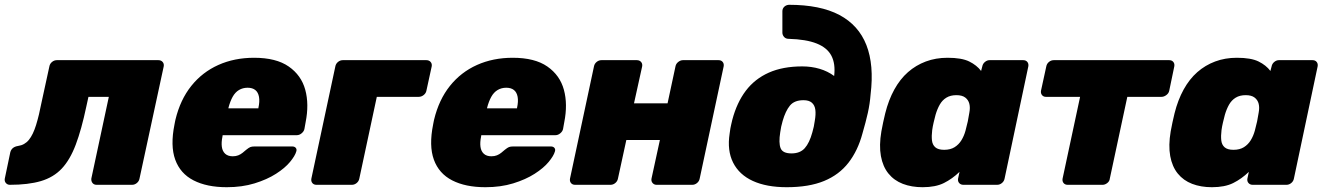

<svg xmlns="http://www.w3.org/2000/svg" viewBox="-41 -771 5527 801"><path d="M0 0Q-10 0 -16.5 -7.5Q-23 -15 -21 -26L2 -136Q8 -158 34 -162Q62 -166 79.5 -187.5Q97 -209 109.5 -249.5Q122 -290 133 -347L165 -494Q167 -505 176 -512.5Q185 -520 196 -520H620Q631 -520 637.5 -512.5Q644 -505 642 -494L541 -26Q539 -15 530 -7.5Q521 0 510 0H362Q351 0 345 -7.5Q339 -15 340 -26L413 -367H328L319 -326Q299 -231 275 -167.5Q251 -104 216.5 -67.5Q182 -31 129.5 -15.5Q77 0 0 0Z M905 10Q822 10 766.5 -18.5Q711 -47 690 -105Q669 -163 687 -252Q688 -256 689 -262.5Q690 -269 691 -272Q711 -355 757 -412.5Q803 -470 870 -500Q937 -530 1019 -530Q1111 -530 1163.5 -493.5Q1216 -457 1232.5 -396.5Q1249 -336 1234 -261L1229 -233Q1227 -223 1217.5 -215Q1208 -207 1197 -207H888Q888 -207 887.5 -205Q887 -203 887 -201Q882 -177 884.5 -158.5Q887 -140 898.5 -129.5Q910 -119 930 -119Q943 -119 953 -123Q963 -127 971 -133.5Q979 -140 986 -146Q997 -155 1003.5 -157.5Q1010 -160 1021 -160H1178Q1188 -160 1193 -154Q1198 -148 1195 -139Q1190 -121 1169 -95.5Q1148 -70 1110.5 -46Q1073 -22 1021 -6Q969 10 905 10ZM912 -319H1037V-321Q1043 -348 1039.5 -367Q1036 -386 1024 -395.5Q1012 -405 992 -405Q972 -405 956 -395.5Q940 -386 929.5 -367Q919 -348 912 -321Z M1279 0Q1268 0 1262 -7.5Q1256 -15 1258 -26L1358 -494Q1360 -505 1369 -512.5Q1378 -520 1389 -520H1738Q1749 -520 1755.5 -512.5Q1762 -505 1760 -494L1738 -393Q1736 -382 1726.5 -374.5Q1717 -367 1706 -367H1531L1458 -26Q1456 -15 1447 -7.5Q1438 0 1427 0Z M1984 10Q1901 10 1845.5 -18.5Q1790 -47 1769 -105Q1748 -163 1766 -252Q1767 -256 1768 -262.5Q1769 -269 1770 -272Q1790 -355 1836 -412.5Q1882 -470 1949 -500Q2016 -530 2098 -530Q2190 -530 2242.5 -493.5Q2295 -457 2311.5 -396.5Q2328 -336 2313 -261L2308 -233Q2306 -223 2296.5 -215Q2287 -207 2276 -207H1967Q1967 -207 1966.5 -205Q1966 -203 1966 -201Q1961 -177 1963.5 -158.5Q1966 -140 1977.5 -129.5Q1989 -119 2009 -119Q2022 -119 2032 -123Q2042 -127 2050 -133.5Q2058 -140 2065 -146Q2076 -155 2082.5 -157.5Q2089 -160 2100 -160H2257Q2267 -160 2272 -154Q2277 -148 2274 -139Q2269 -121 2248 -95.5Q2227 -70 2189.5 -46Q2152 -22 2100 -6Q2048 10 1984 10ZM1991 -319H2116V-321Q2122 -348 2118.5 -367Q2115 -386 2103 -395.5Q2091 -405 2071 -405Q2051 -405 2035 -395.5Q2019 -386 2008.5 -367Q1998 -348 1991 -321Z M2358 0Q2347 0 2341 -7.5Q2335 -15 2337 -26L2437 -494Q2439 -505 2448 -512.5Q2457 -520 2468 -520H2616Q2627 -520 2633.5 -512.5Q2640 -505 2638 -494L2604 -340H2744L2777 -494Q2779 -505 2788.5 -512.5Q2798 -520 2808 -520H2957Q2968 -520 2974 -512.5Q2980 -505 2978 -494L2878 -26Q2876 -15 2867 -7.5Q2858 0 2847 0H2698Q2688 0 2681.5 -7.5Q2675 -15 2677 -26L2712 -187H2572L2537 -26Q2535 -15 2526 -7.5Q2517 0 2506 0Z M3241 10Q3157 10 3100 -16Q3043 -42 3017.5 -92.5Q2992 -143 3003 -214Q3005 -228 3006 -235Q3007 -242 3009 -249.5Q3011 -257 3014 -271Q3033 -343 3070.5 -392.5Q3108 -442 3166.5 -468Q3225 -494 3306 -494Q3344 -494 3378 -484Q3412 -474 3439 -454Q3445 -505 3427.5 -538.5Q3410 -572 3366 -589.5Q3322 -607 3249 -609Q3237 -609 3230 -617Q3223 -625 3223 -635V-724Q3223 -735 3230.5 -742.5Q3238 -750 3250 -751Q3381 -751 3461 -708.5Q3541 -666 3573.5 -583Q3606 -500 3591 -377Q3588 -338 3579.5 -300Q3571 -262 3557 -214Q3538 -143 3499 -92.5Q3460 -42 3397 -16Q3334 10 3241 10ZM3261 -131Q3297 -131 3316.5 -153Q3336 -175 3348 -219Q3352 -233 3354 -242.5Q3356 -252 3358 -266Q3363 -294 3360.5 -313Q3358 -332 3346 -342.5Q3334 -353 3311 -353Q3273 -353 3254.5 -330.5Q3236 -308 3224 -266Q3220 -252 3218 -242.5Q3216 -233 3214 -219Q3207 -175 3215.5 -153Q3224 -131 3261 -131Z M3808 10Q3762 10 3725.5 -4Q3689 -18 3665.5 -47Q3642 -76 3634 -120Q3626 -164 3636 -223Q3640 -245 3643.5 -261Q3647 -277 3652 -298Q3666 -354 3690 -397.5Q3714 -441 3747 -470Q3780 -499 3821.5 -514.5Q3863 -530 3912 -530Q3971 -530 4002.5 -514.5Q4034 -499 4052 -475L4057 -494Q4059 -505 4068 -512.5Q4077 -520 4087 -520H4228Q4239 -520 4245 -512.5Q4251 -505 4249 -494L4150 -26Q4148 -15 4139 -7.5Q4130 0 4119 0H3978Q3967 0 3960.5 -7.5Q3954 -15 3956 -26L3962 -54Q3932 -25 3897 -7.5Q3862 10 3808 10ZM3898 -146Q3924 -146 3941.5 -157Q3959 -168 3970 -186Q3981 -204 3987 -226Q3993 -248 3996.5 -264.5Q4000 -281 4003 -301Q4007 -322 4003 -338Q3999 -354 3986 -364Q3973 -374 3949 -374Q3924 -374 3907 -363.5Q3890 -353 3879.5 -334.5Q3869 -316 3862 -292Q3858 -277 3854 -260Q3850 -243 3848 -228Q3845 -204 3847 -185.5Q3849 -167 3861 -156.5Q3873 -146 3898 -146Z M4413 0Q4402 0 4396 -7.5Q4390 -15 4392 -26L4465 -367H4322Q4312 -367 4306 -374.5Q4300 -382 4302 -393L4324 -494Q4326 -505 4335 -512.5Q4344 -520 4355 -520H4837Q4848 -520 4854 -512.5Q4860 -505 4858 -494L4837 -393Q4835 -382 4825 -374.5Q4815 -367 4805 -367H4662L4589 -26Q4588 -15 4578.5 -7.5Q4569 0 4559 0Z M5015 10Q4969 10 4932.5 -4Q4896 -18 4872.5 -47Q4849 -76 4841 -120Q4833 -164 4843 -223Q4847 -245 4850.5 -261Q4854 -277 4859 -298Q4873 -354 4897 -397.5Q4921 -441 4954 -470Q4987 -499 5028.5 -514.5Q5070 -530 5119 -530Q5178 -530 5209.5 -514.5Q5241 -499 5259 -475L5264 -494Q5266 -505 5275 -512.5Q5284 -520 5294 -520H5435Q5446 -520 5452 -512.5Q5458 -505 5456 -494L5357 -26Q5355 -15 5346 -7.5Q5337 0 5326 0H5185Q5174 0 5167.5 -7.5Q5161 -15 5163 -26L5169 -54Q5139 -25 5104 -7.5Q5069 10 5015 10ZM5105 -146Q5131 -146 5148.5 -157Q5166 -168 5177 -186Q5188 -204 5194 -226Q5200 -248 5203.5 -264.5Q5207 -281 5210 -301Q5214 -322 5210 -338Q5206 -354 5193 -364Q5180 -374 5156 -374Q5131 -374 5114 -363.5Q5097 -353 5086.5 -334.5Q5076 -316 5069 -292Q5065 -277 5061 -260Q5057 -243 5055 -228Q5052 -204 5054 -185.5Q5056 -167 5068 -156.5Q5080 -146 5105 -146Z"/></svg>

Font: Rubik Light ExtraBold
Style: Italic
Weight: 800
Italic angle: -12°
Version: Version 2.104